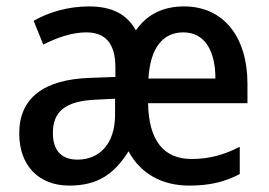

<svg xmlns="http://www.w3.org/2000/svg" viewBox="-20 -569 838 599"><path d="M554 -549C488 -549 437 -523 404 -474C376 -525 329 -549 257 -549C194 -549 131 -531 85 -504L115 -430C159 -452 205 -468 249 -468C306 -468 340 -437 340 -359V-329L260 -326C115 -321 40 -262 40 -153C40 -51 102 10 196 10C286 10 337 -27 381 -97C419 -26 487 10 570 10C634 10 680 -1 728 -26V-111C679 -86 633 -73 578 -73C490 -73 444 -131 442 -247H752V-308C752 -452 679 -549 554 -549ZM552 -468C620 -468 652 -409 652 -324H443C449 -420 488 -468 552 -468ZM279 -258 339 -261V-211C339 -119 289 -71 222 -71C175 -71 145 -96 145 -154C145 -219 181 -254 279 -258Z"/></svg>

Font: Noto Sans Lao SemiCondensed Medium
Style: Regular
Weight: 500
Width: 4
Designer: Monotype Design Team
Foundry: Monotype Imaging Inc.
Version: Version 2.003